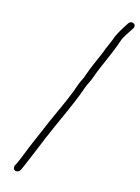

<svg xmlns="http://www.w3.org/2000/svg" viewBox="-87 -742 648 888"><g transform="rotate(10 237.5 -297.5)"><path d="M72.8 77 79.7 65C105.8 17 133.6 -37.5 159.9 -88C205.2 -174.7 257.4 -256.4 298.1 -348C307 -367 315.2 -376.6 324.7 -396C354.3 -462.6 393.6 -521.2 422.1 -588C432.6 -612.6 454.4 -634.7 469.9 -656C486.1 -675.6 458.6 -694.1 442.9 -675C434 -662.8 418.7 -644.3 409.9 -631C404 -620.8 393.9 -608.4 389.4 -596L382 -581C375.8 -568.4 368.2 -555.2 360.8 -542L351.7 -522C332.1 -485.4 309.3 -446.5 291.3 -406C283.6 -387 274.8 -377.1 265.9 -359C242.8 -304.8 213.6 -254.5 185.5 -205C157.3 -156 130.7 -102.6 103.6 -54C83.4 -16.9 68.4 17.2 48.9 51L41 63C38.9 67.7 38.4 72.3 39.3 77C42.1 90.9 63.9 92.2 72.8 77Z"/></g></svg>

Font: CiSf OpenHand
Style: Obl
Weight: 400
Foundry: Cannot Into Space Fonts
Version: Version 0.7892